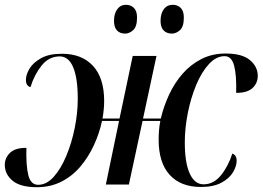

<svg xmlns="http://www.w3.org/2000/svg" viewBox="-21 -769 1097 800"><path d="M133 11Q64 11 31.5 -16Q-1 -43 -1 -82Q-1 -111 20.5 -132Q42 -153 89 -153Q87 -79 97 -39Q107 1 138 1Q173 1 203 -32.5Q233 -66 255.5 -120Q278 -174 290.5 -236.5Q303 -299 303 -358Q303 -443 284 -488.5Q265 -534 228 -534Q183 -534 152.5 -496Q122 -458 106 -406Q87 -411 87 -436Q87 -458 102 -483Q117 -508 150 -526.5Q183 -545 237 -545Q320 -545 366.5 -494.5Q413 -444 413 -348Q413 -314 406 -275H477L532 -536H631L575 -275H649Q661 -326 683.5 -374.5Q706 -423 739.5 -461.5Q773 -500 818 -523Q863 -546 919 -546Q988 -546 1020.5 -518.5Q1053 -491 1053 -453Q1053 -423 1031.5 -402.5Q1010 -382 963 -382Q965 -456 954.5 -495.5Q944 -535 915 -535Q880 -535 849.5 -502Q819 -469 796.5 -415Q774 -361 761.5 -298Q749 -235 749 -176Q749 -91 769.5 -46Q790 -1 827 -1Q869 -1 899.5 -38.5Q930 -76 947 -129Q965 -123 965 -99Q965 -77 950 -51.5Q935 -26 902 -8Q869 10 816 10Q732 10 686 -40.5Q640 -91 640 -187Q640 -204 641.5 -224.5Q643 -245 647 -265H573L516 0H420L475 -265H404Q393 -213 370 -163.5Q347 -114 313.5 -74.5Q280 -35 234.5 -12Q189 11 133 11ZM695 -629Q674 -629 661 -642Q648 -655 648 -682Q648 -712 661.5 -730.5Q675 -749 699 -749Q719 -749 732 -736Q745 -723 745 -696Q745 -658 729 -643.5Q713 -629 695 -629ZM500 -629Q479 -629 466.5 -642Q454 -655 454 -682Q454 -712 467.5 -730.5Q481 -749 504 -749Q524 -749 537 -736Q550 -723 550 -696Q550 -658 534 -643.5Q518 -629 500 -629Z"/></svg>

Font: Noto Serif Display Medium
Style: Italic
Weight: 500
Italic angle: -12°
Designer: Monotype Design Team
Foundry: Monotype Imaging Inc.
Version: Version 2.009